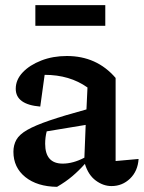

<svg xmlns="http://www.w3.org/2000/svg" viewBox="-20 -713 557 744"><path d="M201 11Q124 10 78 -27Q32 -64 32 -125Q32 -151 43.5 -171.5Q55 -192 85.5 -209.5Q116 -227 171.5 -246Q227 -265 315 -289L319 -374Q250 -423 153 -423L136 -300Q41 -308 41 -369Q41 -404 68 -432.5Q95 -461 140 -478.5Q185 -496 239 -496Q355 -496 428 -411V-89L517 -97Q514 -50 484 -21Q454 8 412 8Q380 8 351 -13.5Q322 -35 309 -78Q286 -52 260 -30Q234 -8 201 11ZM155 -156Q155 -79 223 -79Q263 -79 307 -102L312 -229L161 -204Q155 -181 155 -156ZM117 -613V-693H388V-613Z"/></svg>

Font: Piazzolla SemiBold
Style: Regular
Weight: 600
Designer: Juan Pablo del Peral
Foundry: Huerta Tipografica
Version: Version 1.330